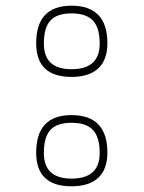

<svg xmlns="http://www.w3.org/2000/svg" viewBox="-20 -714 505 674"><path d="M231 -310Q107 -310 107 -178Q107 -60 231 -60Q293 -60 325 -90Q357 -120 357 -178Q357 -310 231 -310ZM231 -283Q283 -283 306.5 -257.5Q330 -232 330 -177Q330 -87 231 -87Q134 -87 134 -177Q134 -233 157 -258Q180 -283 231 -283ZM231 -694Q107 -694 107 -562Q107 -444 231 -444Q293 -444 325 -474Q357 -504 357 -562Q357 -694 231 -694ZM231 -667Q283 -667 306.5 -641.5Q330 -616 330 -561Q330 -471 231 -471Q134 -471 134 -561Q134 -617 157 -642Q180 -667 231 -667Z"/></svg>

Font: Solide Mirage
Style: Mono
Weight: 400
Width: 6
Designer: Jérémy Landes
Foundry: Velvetyne Type Foundry
Version: Version 1.1